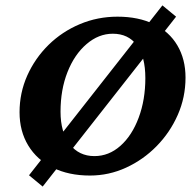

<svg xmlns="http://www.w3.org/2000/svg" viewBox="-20 -644 730 714"><path d="M314.5 8.8Q235.4 8.8 176.3 -20.5Q117.2 -49.8 85 -103Q52.7 -156.2 52.7 -226.6Q52.7 -298.8 81.5 -363.3Q110.4 -427.7 160.6 -477.1Q210.9 -526.4 276.9 -554.2Q342.8 -582 417 -582Q495.1 -582 552.2 -554.2Q609.4 -526.4 639.6 -475.1Q669.9 -423.8 669.9 -355.5Q669.9 -282.2 641.1 -216.8Q612.3 -151.4 562.5 -100.6Q512.7 -49.8 448.7 -20.5Q384.8 8.8 314.5 8.8ZM331.1 -63.5Q384.8 -63.5 427.7 -101.6Q470.7 -139.6 495.6 -206.1Q520.5 -272.5 520.5 -353.5Q520.5 -433.6 488.8 -476.1Q457 -518.6 399.4 -518.6Q346.7 -518.6 301.8 -480Q256.8 -441.4 231 -376Q205.1 -310.5 205.1 -228.5Q205.1 -152.3 239.3 -107.9Q273.4 -63.5 331.1 -63.5ZM138.7 49.8 87.9 7.8 584 -624 634.8 -582Z"/></svg>

Font: Crimson Pro
Style: Bold Italic
Weight: 700
Italic angle: -12°
Designer: Jacques Le Bailly
Foundry: Baron von Fonthausen
Version: Version 1.003